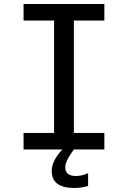

<svg xmlns="http://www.w3.org/2000/svg" viewBox="-20 -749 642 962"><path d="M350.1 -646V-83H502.9V0H350.1Q326.7 31.7 316.9 52.5Q307.1 73.2 307.1 89.8Q307.1 132.8 360.8 132.8Q391.6 132.8 421.4 118.2V183.1Q400.9 188.5 385.3 190.7Q369.6 192.9 351.6 192.9Q296.9 192.9 268.1 172.1Q239.3 151.4 239.3 107.9Q239.3 84 250.5 59.1Q261.7 34.2 292 0H98.1V-83H251V-646H98.1V-729H502.9V-646Z"/></svg>

Font: Vazir Code Hack
Style: Code-Hack
Weight: 400
Foundry: DejaVu fonts team - Redesigned by Saber Rastikerdar
Version: Version 1.1.2